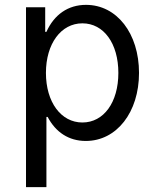

<svg xmlns="http://www.w3.org/2000/svg" viewBox="-20 -570 640 790"><path d="M87 -540V200H171V-89H176C209 -26 263 10 333 10C460 10 552 -108 552 -270C552 -432 461 -550 334 -550C260 -550 203 -510 171 -439H166V-540ZM319 -474C407 -474 467 -391 467 -270C467 -149 407 -66 319 -66C231 -66 169 -150 169 -270C169 -390 231 -474 319 -474Z"/></svg>

Font: CommitMonoNiceRocks
Style: Regular
Weight: 400
Monospace: yes
Designer: Eigil Nikolajsen
Foundry: Eigil Nikolajsen
Version: Version 1.143